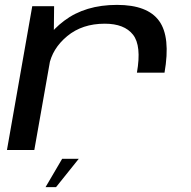

<svg xmlns="http://www.w3.org/2000/svg" viewBox="-20 -614 782 786"><path d="M540.5 -316.5H653.5Q679 -462.5 631.5 -528.2Q584 -594 459 -594Q329 -594 243 -529.2Q157 -464.5 142.5 -381.5L180.5 -344.5Q193.5 -415 255 -466Q316.5 -517 409 -517Q489 -517 524.5 -472Q560 -427 540.5 -316.5ZM8.5 0H120.5L200 -450L201.5 -588.5H112ZM166.5 152H209.5L302.5 36H234.5Z"/></svg>

Font: Anybody Expanded
Style: Italic
Weight: 400
Width: 7
Italic angle: -10°
Version: Version 1.113;gftools[0.9.25]